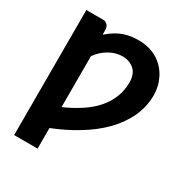

<svg xmlns="http://www.w3.org/2000/svg" viewBox="-204 -885 1135 1199"><g transform="rotate(30 363.5 -285.0)"><path d="M239.3 -501.5V-133.8Q302.2 -161.1 360.8 -199.2Q414.6 -234.4 452.1 -277.3Q489.3 -319.3 509.8 -371.1Q529.8 -420.4 529.8 -481Q529.8 -508.3 521.5 -530.8Q513.2 -553.7 497.6 -567.9Q480.5 -583.5 460.4 -590.8Q438 -599.1 413.6 -599.1Q362.8 -599.1 316.4 -572.3Q271 -545.9 239.3 -501.5ZM234.4 -693.8 235.8 -653.8Q263.7 -678.7 291.5 -695.3Q320.3 -712.4 345.2 -720.7Q371.1 -729.5 397 -732.9Q421.4 -736.3 449.7 -736.3Q489.7 -736.3 525.9 -726.6Q561 -716.3 588.9 -698.7Q618.2 -679.2 638.2 -656.7Q658.7 -633.3 672.9 -605Q687.5 -575.7 693.8 -547.4Q701.2 -514.2 701.2 -488.3Q701.2 -400.9 665 -324.7Q629.4 -249.5 566.4 -186Q503.4 -122.6 419.9 -72.3Q335.4 -20.5 239.3 17.1V165.5H70.3V-736.3H194.3Q201.2 -736.3 208 -733.4Q216.8 -728.5 221.2 -724.6Q227.1 -718.3 230.5 -710.9Q233.4 -704.1 234.4 -693.8Z"/></g></svg>

Font: Lato-ExtraBold
Style: Regular
Weight: 500
Designer: Lukasz Dziedzic with Adam Twardoch and Botio Nikoltchev
Foundry: tyPoland Lukasz Dziedzic
Version: ""